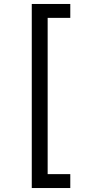

<svg xmlns="http://www.w3.org/2000/svg" viewBox="-20 -812 455 967"><path d="M140 -792H334V-722H220V65H334V135H140Z"/></svg>

Font: lsinhala85
Style: Book
Weight: 400
Designer: Jelle Bosma - Monotype Design Team
Foundry: Monotype Imaging Inc.
Version: Version 2.003